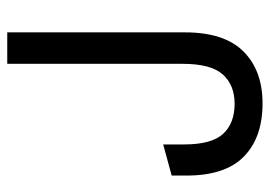

<svg xmlns="http://www.w3.org/2000/svg" viewBox="-130 -616 762 543"><g transform="rotate(-90 251.5 -344.0)"><path d="M231 17Q135 17 81 -35.5Q27 -88 27 -198V-240L115 -264V-205Q115 -127 145 -94.5Q175 -62 230 -62Q283 -62 313 -95.5Q343 -129 343 -209V-705H432V-203Q432 -91 378 -37Q324 17 231 17Z"/></g></svg>

Font: TikTok Sans 24pt
Style: Regular
Weight: 400
Version: Version 4.000